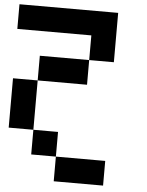

<svg xmlns="http://www.w3.org/2000/svg" viewBox="-59 -672 742 969"><g transform="rotate(5 312.5 -187.5)"><path d="M0 -250H125V0H0ZM0 -500V-625H500V-375H375V-500ZM125 -250V-375H375V-250ZM125 0H250V125H125ZM250 125H500V250H250Z"/></g></svg>

Font: Galmuri7 Regular
Style: Regular
Weight: 400
Designer: Lee Minseo (quiple)
Version: Version 2.399;hotconv 1.1.1;makeotfexe 2.6.0 DEVELOPMENT